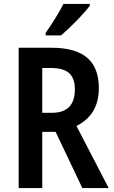

<svg xmlns="http://www.w3.org/2000/svg" viewBox="-20 -957 579 977"><path d="M437 -928V-937H303C280 -892 246 -838 212 -789V-777H291C337 -816 409 -889 437 -928ZM242 -714H75V0H195V-286H263L399 0H533L369 -316C441 -352 483 -413 483 -508C483 -646 406 -714 242 -714ZM239 -611C322 -611 361 -579 361 -502C361 -423 322 -383 244 -383H195V-611Z"/></svg>

Font: Noto Sans Arabic UI Cn SmBd
Style: Regular
Weight: 600
Width: 3
Designer: Monotype Design Team, Nadine Chahine and Nizar Qandah
Foundry: Monotype Imaging Inc.
Version: Version 2.010